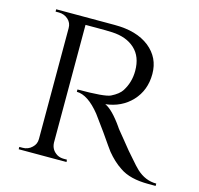

<svg xmlns="http://www.w3.org/2000/svg" viewBox="-91 -697 824 795"><g transform="rotate(15 321.0 -300.0)"><path d="M242 -569C265 -569 286 -569 304 -568C304 -568 304 -568 304 -568C345 -566 377 -554 401 -532C425 -510 437 -479 437 -438C437 -438 437 -438 437 -438C437 -406 429 -377 412 -350C412 -350 412 -350 412 -350C404 -337 389 -325 367 -314C367 -314 367 -314 367 -314C351 -306 304 -302 226 -302C226 -302 226 -292 226 -292C226 -292 226 -292 226 -292C257 -292 291 -270 327 -225C327 -225 327 -225 327 -225C329 -222 345 -200 375 -159C404 -117 421 -93 425 -88C425 -88 425 -88 425 -88C444 -65 464 -46 487 -31C487 -31 487 -31 487 -31C517 -10 558 0 611 0C611 0 642 0 642 0C642 0 642 -10 642 -10C642 -10 642 -10 642 -10C610 -10 582 -22 557 -45C557 -45 557 -45 557 -45C548 -54 536 -66 522 -83C507 -99 488 -122 465 -151C441 -180 429 -195 430 -195C430 -195 430 -195 430 -195C400 -238 374 -264 353 -273C353 -273 353 -273 353 -273C398 -278 436 -296 465 -327C494 -358 509 -397 509 -444C509 -491 491 -528 455 -557C418 -586 369 -600 306 -600C306 -600 55 -600 55 -600C55 -600 55 -590 55 -590C55 -590 69 -590 69 -590C69 -590 69 -590 69 -590C84 -590 98 -585 109 -575C120 -565 125 -553 125 -538C125 -538 125 -63 125 -63C125 -63 125 -63 125 -63C125 -48 120 -36 109 -26C98 -15 84 -10 69 -10C69 -10 55 -10 55 -10C55 -10 55 0 55 0C55 0 260 0 260 0C260 0 259 -10 259 -10C259 -10 246 -10 246 -10C246 -10 246 -10 246 -10C235 -10 226 -12 217 -17C217 -17 217 -17 217 -17C199 -28 190 -43 189 -64C189 -64 189 -569 189 -569C189 -569 242 -569 242 -569C242 -569 242 -569 242 -569Z"/></g></svg>

Font: Cinzel Utterance
Style: Regular
Weight: 500
Designer: Natanael Gama
Foundry: ""
Version: ""